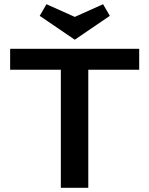

<svg xmlns="http://www.w3.org/2000/svg" viewBox="-20 -889 707 909"><path d="M334 -701 168 -814 200 -869 334 -809 468 -869 500 -814ZM639 -559H398V0H268V-559H28V-658H639Z"/></svg>

Font: Ysabeau Infant
Style: Bold
Weight: 700
Designer: Christian Thalmann (Catharsis Fonts)
Version: Version 0.003